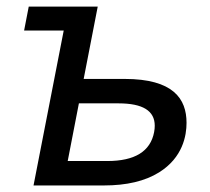

<svg xmlns="http://www.w3.org/2000/svg" viewBox="-20 -567 642 587"><path d="M82.5 0H297.4C367.2 0 423.3 -13.2 466.3 -40C539.1 -85.4 550.3 -152.8 550.3 -191.4C550.3 -265.1 509.8 -325.7 360.8 -325.7H235.8L278.8 -546.9H67.9L53.7 -473.6H174.8ZM187 -74.7 221.2 -251H342.3C417 -251 453.1 -228 453.1 -182.6C453.1 -177.2 452.6 -170.4 451.2 -163.1C439.9 -104 392.1 -74.7 308.1 -74.7Z"/></svg>

Font: Hack
Style: Oblique
Weight: 400
Italic angle: -12°
Monospace: yes
Designer: Christopher Simpkins
Foundry: Christopher Simpkins
Version: Version 2.010